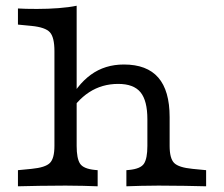

<svg xmlns="http://www.w3.org/2000/svg" viewBox="-20 -653 785 673"><path d="M209.8 -2.4Q157.2 -2.4 118.5 -1.6Q79.8 -0.8 42.9 0V-56.5L90.3 -61.1Q139.1 -65.8 154.9 -81.8Q170.8 -97.7 170.8 -141.5V-206.7H248.7V-141.5Q248.7 -97.5 260.6 -79.4Q272.5 -61.2 313 -57.3L322.3 -56.5V0Q297.8 -0.8 271.5 -1.6Q245.3 -2.4 209.8 -2.4ZM496.6 -206.7V-234.8Q496.6 -300.1 472.6 -329.5Q448.6 -358.9 394.3 -358.9Q337.4 -358.9 292.4 -329.6Q247.3 -300.2 214.8 -242.9L215.1 -286Q249.3 -355.3 298.5 -391.1Q347.7 -426.9 414.2 -426.9Q495 -426.9 534.8 -381.1Q574.6 -335.3 574.6 -242.6V-206.7ZM535.6 -2.4Q500.8 -2.4 474.2 -1.6Q447.6 -0.8 423 0V-56.5L432.3 -57.3Q472.9 -61.2 484.7 -79.4Q496.6 -97.5 496.6 -141.5V-206.7H574.6V-141.5Q574.6 -97.7 590.4 -81.8Q606.3 -65.8 655 -61.1L702.5 -56.5V0Q665.6 -0.8 626.9 -1.6Q588.1 -2.4 535.6 -2.4ZM170.8 -206.7V-473.7Q170.8 -522.3 154.9 -539.8Q139.1 -557.4 90.3 -562.2L42.9 -566.8V-623.3Q54.7 -622.5 71.6 -622.1Q88.5 -621.7 109.6 -621.7Q148.8 -621.7 185.4 -624.5Q222 -627.3 248.7 -632.9V-623.3V-206.7Z"/></svg>

Font: Playfair 5pt SemiExpanded Light
Style: Regular
Weight: 300
Width: 6
Designer: Claus Eggers Sørensen
Foundry: Claus Eggers Sørensen
Version: Version 2.203